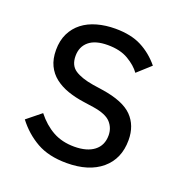

<svg xmlns="http://www.w3.org/2000/svg" viewBox="-103 -621 694 725"><g transform="rotate(20 243.5 -258.0)"><path d="M240 12Q168 12 119.5 -15.5Q71 -43 36 -89L93 -135Q123 -97 160 -76.5Q197 -56 246 -56Q297 -56 325.5 -78Q354 -100 354 -140Q354 -170 334.5 -191.5Q315 -213 264 -221L223 -227Q187 -232 157 -242.5Q127 -253 104.5 -270.5Q82 -288 69.5 -314Q57 -340 57 -376Q57 -414 71 -442.5Q85 -471 109.5 -490Q134 -509 168 -518.5Q202 -528 241 -528Q304 -528 346.5 -506Q389 -484 421 -445L368 -397Q351 -421 318 -440.5Q285 -460 235 -460Q185 -460 159.5 -438.5Q134 -417 134 -380Q134 -342 159.5 -325Q185 -308 233 -300L273 -294Q359 -281 395 -244.5Q431 -208 431 -149Q431 -74 380 -31Q329 12 240 12Z"/></g></svg>

Font: IBM Plex Sans KR
Style: Regular
Weight: 400
Designer: Mike Abbink; Paul van der Laan; Pieter van Rosmalen; Wujin Sim; Chorong Kim; Dohee Lee;
Foundry: Sandoll Inc.
Version: Version 1.000